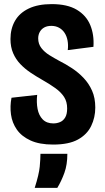

<svg xmlns="http://www.w3.org/2000/svg" viewBox="-20 -691 511 935"><path d="M239 13Q172 13 128.5 -7Q85 -27 62 -60Q39 -93 33.5 -133.5Q28 -174 36 -215L161 -229Q157 -192 163 -160.5Q169 -129 188 -109.5Q207 -90 240 -90Q257 -90 272.5 -96.5Q288 -103 297.5 -119Q307 -135 307 -163Q307 -196 292 -219Q277 -242 250 -261.5Q223 -281 186 -302Q156 -319 128.5 -337.5Q101 -356 79 -379Q57 -402 44 -432Q31 -462 31 -501Q31 -551 53 -589.5Q75 -628 120 -649.5Q165 -671 232 -671Q308 -671 354 -643.5Q400 -616 419.5 -569Q439 -522 435 -463L310 -447Q313 -472 309 -493.5Q305 -515 294.5 -531Q284 -547 267.5 -556Q251 -565 230 -565Q210 -565 196 -557.5Q182 -550 174 -536Q166 -522 166 -504Q166 -477 181.5 -457Q197 -437 220.5 -422.5Q244 -408 268 -395Q300 -379 331 -358.5Q362 -338 387.5 -311Q413 -284 428.5 -249Q444 -214 444 -167Q444 -119 424 -77.5Q404 -36 359.5 -11.5Q315 13 239 13ZM149 224Q170 158 173.5 120.5Q177 83 177 58H308Q308 111 293.5 151Q279 191 259 224Z"/></svg>

Font: Bricolage Grotesque 24pt Condensed
Style: Bold
Weight: 700
Width: 3
Designer: Mathieu Triay
Foundry: Atelier Triay
Version: Version 1.001;gftools[0.9.33.dev8+g029e19f]